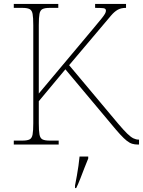

<svg xmlns="http://www.w3.org/2000/svg" viewBox="-20 -734 726 975"><path d="M50 0V-20H93Q118 -20 130 -26Q142 -32 145.5 -51Q149 -70 149 -108V-606Q149 -645 145.5 -663.5Q142 -682 130 -688Q118 -694 93 -694H50V-714H276V-694H233Q208 -694 196 -688Q184 -682 180.5 -663.5Q177 -645 177 -606V-259L457 -593Q482 -623 495 -639Q508 -655 513 -664Q518 -673 518 -680Q518 -691 504.5 -692.5Q491 -694 463 -694V-714H620V-694Q594 -694 577 -684Q560 -674 543.5 -654.5Q527 -635 500 -603L331 -403L580 -106Q608 -73 626 -55.5Q644 -38 657.5 -31.5Q671 -25 684 -25H686V0H680Q664 0 651 -4Q638 -8 624 -19Q610 -30 591 -50.5Q572 -71 545 -104L312 -382L177 -220V-108Q177 -70 180.5 -51Q184 -32 196 -26Q208 -20 233 -20H278V0ZM361 208Q366 183 370.5 157.5Q375 132 378.5 107.5Q382 83 384 61H428V71Q419 92 408.5 119.5Q398 147 387.5 174Q377 201 367 221H361Z"/></svg>

Font: Noto Serif Lao Thin
Style: Regular
Weight: 250
Designer: Monotype Design Team
Foundry: Monotype Imaging Inc.
Version: Version 2.003